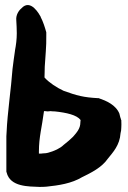

<svg xmlns="http://www.w3.org/2000/svg" viewBox="-20 -744 503 755"><path d="M5 -69 6 -66C20 -8 94 -11 135 -9C144 -9 153 -9 163 -10C210 -15 261 -22 304 -48C337 -64 380 -85 404 -120C424 -145 451 -173 454 -220C456 -227 457 -235 457 -243C457 -249 458 -259 457 -270V-272L456 -273C455 -278 454 -280 453 -283L450 -295V-296C436 -332 397 -348 368 -358H365C309 -361 282 -368 230 -387C202 -400 175 -418 156 -438C156 -439 155 -439 155 -440C155 -450 156 -465 156 -482C158 -522 163 -560 162 -605V-617C157 -635 150 -658 140 -677V-678C136 -685 101 -752 64 -711C54 -703 42 -685 44 -665C45 -648 46 -630 46 -613C46 -589 43 -567 39 -546V-545C36 -523 32 -498 29 -471V-470C24 -399 9 -298 6 -225L5 -208ZM133 -140V-148C133 -206 145 -244 153 -307H157L167 -306H168C173 -306 176 -307 179 -307C185 -306 189 -306 195 -306C242 -301 282 -292 297 -272C297 -271 296 -266 296 -262C296 -239 282 -223 267 -206C257 -196 244 -185 230 -174C217 -161 194 -150 168 -143H167C165 -142 158 -141 151 -141C147 -141 143 -140 142 -140Z"/></svg>

Font: Vapor
Style: Blk
Weight: 900
Foundry: Cannot Into Space Fonts
Version: Version 0.179